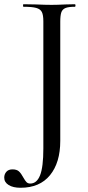

<svg xmlns="http://www.w3.org/2000/svg" viewBox="-69 -645 416 908"><path d="M285 -613Q255 -613 240.5 -607Q226 -601 221 -586.5Q216 -572 216 -542V21Q216 124 167.5 183.5Q119 243 28 243Q-7 243 -28 230Q-49 217 -49 195Q-49 179 -39 167.5Q-29 156 -10 156Q10 156 20.5 165.5Q31 175 41 194Q50 210 56.5 216.5Q63 223 74 223Q105 223 120.5 184Q136 145 136 57V-544Q136 -574 129 -588Q122 -602 102.5 -607.5Q83 -613 42 -613Q40 -613 40 -619Q40 -625 42 -625L101 -624Q147 -622 175 -622Q201 -622 241 -624L285 -625Q288 -625 288 -619Q288 -613 285 -613Z"/></svg>

Font: Cormorant SC Medium
Style: Regular
Weight: 500
Designer: Christian Thalmann (Catharsis Fonts)
Foundry: Catharsis Fonts
Version: Version 4.000